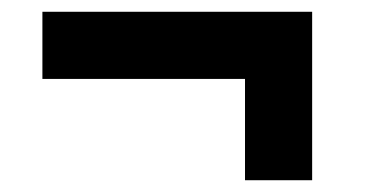

<svg xmlns="http://www.w3.org/2000/svg" viewBox="-20 -427 619 326"><path d="M510 -407H52V-293H396V-121H510Z"/></svg>

Font: Audiowide
Style: Regular
Weight: 400
Designer: Astigmatic (AOETI)
Foundry: Astigmatic (AOETI)
Version: Version 1.002